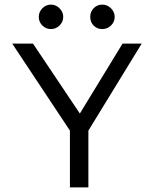

<svg xmlns="http://www.w3.org/2000/svg" viewBox="-20 -812 665 832"><path d="M283 0V-246L33 -623H123L326 -320L511 -623H594L363 -246V0ZM201 -686Q179 -686 163.5 -701.5Q148 -717 148 -739Q148 -760 163.5 -776Q179 -792 201 -792Q222 -792 238 -776Q254 -760 254 -739Q254 -717 238 -701.5Q222 -686 201 -686ZM423 -686Q401 -686 386 -701Q371 -716 371 -739Q371 -761 386 -776.5Q401 -792 423 -792Q445 -792 461 -776Q477 -760 477 -739Q477 -717 461 -701.5Q445 -686 423 -686Z"/></svg>

Font: Inconsolata Expanded
Style: Regular
Weight: 400
Width: 7
Monospace: yes
Designer: Raph Levien, Cyreal, Brenton Simpson
Foundry: Raph Levien, Cyreal, Google
Version: Version 3.100; ttfautohint (v1.8.4.7-5d5b)